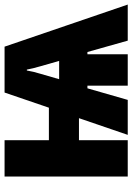

<svg xmlns="http://www.w3.org/2000/svg" viewBox="114 -708 593 862"><g transform="rotate(-90 411.0 -276.5)"><path d="M822 0H660L609 -181H599V0H458V-181H446L394 0H237L312 -219H213V0H50V-553H213V-354H359L427 -553H633ZM526 -453Q521 -423 511 -391L487 -308H569L545 -392Q535 -426 530 -453Z"/></g></svg>

Font: Noto Sans UI CondBlack
Style: Regular
Weight: 900
Width: 3
Designer: Monotype Design Team
Foundry: Monotype Imaging Inc.
Version: Version 1.001